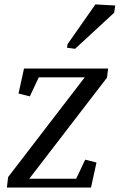

<svg xmlns="http://www.w3.org/2000/svg" viewBox="-20 -835 533 855"><path d="M357.4 -490.7H152.8L112.8 -405.8L62.5 -418.5L86.9 -529.8H461.4L456.5 -489.3L110.4 -39.1H319.3L359.4 -124L409.7 -111.3L385.3 0H10.7L16.1 -46.4ZM280.8 -638.2 404.8 -815.4 493.2 -810.5 488.3 -778.3 314.5 -617.7 278.3 -622.6Z"/></svg>

Font: Noticia Text
Style: Italic
Weight: 400
Italic angle: -8°
Designer: JM Sole
Foundry: JM Sole
Version: Version 1.003